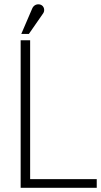

<svg xmlns="http://www.w3.org/2000/svg" viewBox="-20 -891 480 911"><path d="M78 -700V0H439V-41H123V-700ZM81 -730H117L185 -828C194 -841 190 -863 172 -869C156 -874 140 -867 133 -851Z"/></svg>

Font: Advent Pro
Style: Light
Weight: 300
Designer: Andreas Kalpakidis
Foundry: Andreas Kalpakidis
Version: Version 2.002 2007